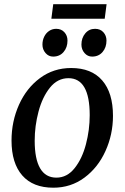

<svg xmlns="http://www.w3.org/2000/svg" viewBox="-20 -884 594 916"><path d="M519 -331.5Q519 -242.5 483.2 -163.5Q447.5 -84.5 382.8 -36.5Q318 11.5 234.5 11.5Q137.5 11.5 86.2 -47Q35 -105.5 35 -213.5Q35 -304.5 70.5 -384Q106 -463.5 170.8 -511.5Q235.5 -559.5 319.5 -559.5Q416.5 -559.5 467.8 -500.2Q519 -441 519 -331.5ZM145.5 -212.5Q145.5 -125.5 171.5 -81Q197.5 -36.5 249 -36.5Q300 -36.5 336 -81.8Q372 -127 390 -195.8Q408 -264.5 408 -334.5Q408 -511 306.5 -511Q254.5 -511 218.2 -465.8Q182 -420.5 163.8 -351.8Q145.5 -283 145.5 -212.5ZM182.5 -671.5Q182.5 -692 191 -709.2Q199.5 -726.5 214.5 -736.5Q229.5 -746.5 248 -746.5Q272.5 -746.5 287.2 -730.2Q302 -714 302 -690.5Q302 -657.5 283.2 -635.8Q264.5 -614 233.5 -614Q212 -614 197.2 -631Q182.5 -648 182.5 -671.5ZM368.5 -671.5Q368.5 -703 386.8 -724.8Q405 -746.5 433.5 -746.5Q458.5 -746.5 473.2 -730.2Q488 -714 488 -690.5Q488 -657.5 469.2 -635.8Q450.5 -614 419.5 -614Q398 -614 383.2 -631Q368.5 -648 368.5 -671.5ZM225 -794.5 234 -864H488.5L479.5 -794.5Z"/></svg>

Font: Merriweather Text
Style: Italic
Weight: 400
Italic angle: -7.8°
Designer: Eben Sorkin
Foundry: Eben Sorkin
Version: Version 2.100